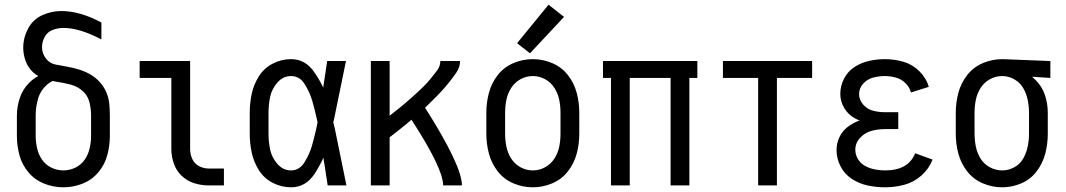

<svg xmlns="http://www.w3.org/2000/svg" viewBox="-20 -790 4540 818"><path d="M250 8Q208 8 168.5 -7.5Q129 -23 101.5 -55.5Q74 -88 63 -128.5Q52 -169 52 -211V-298Q52 -336 64.5 -373Q77 -410 104 -437Q122 -455 143 -466Q131 -473 120 -483Q99 -503 89 -530.5Q79 -558 79 -587Q79 -629 99.5 -668Q120 -707 159.5 -725Q199 -743 241 -743Q321 -743 412 -694V-622Q319 -671 250 -671Q227 -671 204.5 -662.5Q182 -654 170.5 -633Q159 -612 159 -589Q159 -563 175 -541.5Q191 -520 217 -515Q243 -510 268 -505.5Q293 -501 317.5 -493.5Q342 -486 364.5 -473Q387 -460 404.5 -441Q422 -422 432.5 -398Q443 -374 445.5 -348.5Q448 -323 448 -298V-211Q448 -169 437 -128.5Q426 -88 398.5 -55.5Q371 -23 331.5 -7.5Q292 8 250 8ZM250 -64Q277 -64 301.5 -76Q326 -88 341 -110Q356 -132 362 -158.5Q368 -185 368 -211V-298Q368 -326 361 -354.5Q354 -383 332 -402.5Q310 -422 281.5 -429.5Q253 -437 225 -441Q215 -443 204 -445Q192 -439 181 -430Q152 -404 142 -369Q132 -334 132 -298V-211Q132 -185 138 -158.5Q144 -132 159 -110Q174 -88 198.5 -76Q223 -64 250 -64Z M869 0Q838 0 807.5 -9.5Q777 -19 754 -41Q731 -63 720.5 -93.5Q710 -124 710 -155V-458H575V-530H790V-155Q790 -133 799 -113Q808 -93 827.5 -82.5Q847 -72 869 -72H934V0Z M1220 8Q1179 8 1142 -11Q1105 -30 1083 -65Q1061 -100 1052.5 -139.5Q1044 -179 1044 -220V-310Q1044 -351 1052.5 -390.5Q1061 -430 1083 -465Q1105 -500 1142 -519Q1179 -538 1220 -538Q1282 -538 1320 -481Q1342 -449 1357 -417Q1360 -437 1363 -457L1365 -472L1367 -482L1368 -491Q1371 -511 1374 -530H1454L1452 -520L1450 -511L1446 -491L1439 -457L1437 -447L1436 -442L1434 -432L1432 -423L1430 -413L1429 -408L1427 -398L1425 -389Q1415 -337 1404 -286L1400 -269Q1403 -257 1406 -244L1410 -225L1412 -215L1417 -191L1420 -176Q1426 -149 1431 -122L1433 -112L1437 -93L1439 -83Q1443 -61 1448 -39L1450 -29L1456 0H1376Q1373 -17 1371 -34L1369 -44L1368 -53L1365 -73L1362 -92L1360 -102L1358 -118Q1342 -83 1320 -49Q1282 8 1220 8ZM1220 -64Q1256 -64 1277.5 -99Q1299 -134 1309 -169Q1319 -204 1327 -240Q1330 -254 1333 -269L1328 -291Q1320 -327 1310 -361.5Q1300 -396 1278.5 -431Q1257 -466 1220 -466Q1186 -466 1162 -438.5Q1138 -411 1131 -377.5Q1124 -344 1124 -310V-220Q1124 -186 1131 -152.5Q1138 -119 1162 -91.5Q1186 -64 1220 -64Z M1560 0V-530H1640V-297L1654 -308Q1671 -321 1688 -335Q1705 -349 1721.5 -363.5Q1738 -378 1754 -392.5Q1770 -407 1785.5 -422.5Q1801 -438 1814.5 -454.5Q1828 -471 1842 -489.5Q1856 -508 1856 -530H1940Q1940 -504 1925 -482Q1910 -460 1894 -440Q1878 -420 1861 -401.5Q1844 -383 1826 -365.5Q1808 -348 1791 -331Q1948 -84 1948 0H1868Q1868 -72 1733 -280Q1722 -271 1712 -262Q1692 -246 1672 -230Q1656 -217 1640 -205V0Z M2238 -563 2183 -606 2317 -770 2383 -718ZM2250 8Q2207 8 2167 -9Q2127 -26 2100.5 -60Q2074 -94 2063 -135.5Q2052 -177 2052 -220V-310Q2052 -353 2063 -394.5Q2074 -436 2100.5 -470Q2127 -504 2167 -521Q2207 -538 2250 -538Q2293 -538 2333 -521Q2373 -504 2399.5 -470Q2426 -436 2437 -394.5Q2448 -353 2448 -310V-220Q2448 -177 2437 -135.5Q2426 -94 2399.5 -60Q2373 -26 2333 -9Q2293 8 2250 8ZM2250 -64Q2278 -64 2302.5 -77.5Q2327 -91 2342 -114.5Q2357 -138 2362.5 -165Q2368 -192 2368 -220V-310Q2368 -338 2362.5 -365Q2357 -392 2342 -415.5Q2327 -439 2302.5 -452.5Q2278 -466 2250 -466Q2222 -466 2197.5 -452.5Q2173 -439 2158 -415.5Q2143 -392 2137.5 -365Q2132 -338 2132 -310V-220Q2132 -192 2137.5 -165Q2143 -138 2158 -114.5Q2173 -91 2197.5 -77.5Q2222 -64 2250 -64Z M2583 0V-458H2549V-530H2951V-458H2917V0H2837V-458H2663V0Z M3210 0V-458H3060V-530H3440V-458H3290V0Z M3751 8Q3714 8 3678 0.5Q3642 -7 3610.5 -27Q3579 -47 3561.5 -80.5Q3544 -114 3544 -151Q3544 -179 3556 -205Q3568 -231 3590.5 -248.5Q3613 -266 3640 -276L3642 -277Q3633 -280 3624 -285Q3595 -300 3577.5 -328.5Q3560 -357 3560 -390Q3560 -424 3576 -455Q3592 -486 3620.5 -504.5Q3649 -523 3682.5 -530.5Q3716 -538 3750 -538Q3790 -538 3828.5 -527Q3867 -516 3896.5 -487Q3926 -458 3937 -420L3861 -396Q3855 -419 3837.5 -436Q3820 -453 3796.5 -459.5Q3773 -466 3750 -466Q3725 -466 3700 -459.5Q3675 -453 3657.5 -433.5Q3640 -414 3640 -389Q3640 -364 3658 -344Q3676 -324 3700.5 -318Q3725 -312 3750 -312H3807V-240H3750Q3721 -240 3693 -232.5Q3665 -225 3644.5 -203Q3624 -181 3624 -152Q3624 -130 3636 -111Q3648 -92 3667.5 -82Q3687 -72 3708 -68Q3729 -64 3751 -64Q3850 -64 3879 -137L3953 -110Q3938 -71 3906 -42.5Q3874 -14 3833.5 -3Q3793 8 3751 8Z M4250 8Q4207 8 4167 -9Q4127 -26 4100.5 -60Q4074 -94 4063 -135.5Q4052 -177 4052 -220V-310Q4052 -353 4063 -394.5Q4074 -436 4100.5 -470Q4127 -504 4167 -521Q4207 -538 4250 -538H4251L4455 -530V-458L4377 -463Q4384 -457 4391 -450Q4419 -423 4431.5 -386Q4444 -349 4444 -310V-220Q4444 -178 4433.5 -136.5Q4423 -95 4397 -60.5Q4371 -26 4331.5 -9Q4292 8 4250 8ZM4250 -64Q4277 -64 4301.5 -77.5Q4326 -91 4339.5 -115Q4353 -139 4358.5 -166Q4364 -193 4364 -220V-310Q4364 -337 4358.5 -364Q4353 -391 4339.5 -414.5Q4326 -438 4301.5 -452Q4277 -466 4250 -466Q4222 -466 4197.5 -452.5Q4173 -439 4158 -415.5Q4143 -392 4137.5 -365Q4132 -338 4132 -310V-220Q4132 -193 4137.5 -165.5Q4143 -138 4157.5 -114.5Q4172 -91 4197 -77.5Q4222 -64 4250 -64Z"/></svg>

Font: Iosevka SS08
Style: Regular
Weight: 400
Monospace: yes
Designer: Belleve Invis
Foundry: Belleve Invis
Version: 2.1.0; ttfautohint (v1.8.2)